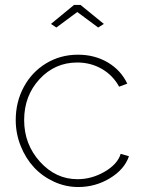

<svg xmlns="http://www.w3.org/2000/svg" viewBox="-20 -750 581 780"><path d="M187 -652.8 280.8 -730H307.1L401.9 -652.8L378.9 -638.2L293.9 -701.2L209 -638.2ZM297.9 9.8Q246.1 9.8 199 -12Q151.9 -33.7 117.9 -70.3Q84 -106.9 64 -157.2Q43.9 -207.5 43.9 -262.2Q43.9 -335.9 76.7 -396.7Q109.4 -457.5 167.5 -492.7Q225.6 -527.8 296.9 -527.8Q364.3 -527.8 417.5 -496.6Q470.7 -465.3 497.1 -410.2L463.9 -397.9Q439 -443.8 393.8 -470Q348.6 -496.1 293.9 -496.1Q203.1 -496.1 140.6 -428.5Q78.1 -360.8 78.1 -262.2Q78.1 -164.1 142.3 -93Q206.5 -22 294.9 -22Q353 -22 405.5 -52.7Q458 -83.5 470.2 -125L503.9 -115.2Q485.4 -61.5 426.5 -25.9Q367.7 9.8 297.9 9.8Z"/></svg>

Font: Rawline ExtraLight
Style: Regular
Weight: 275
Designer: Matt McInerney, Pablo Impallari, Rodrigo Fuenzalida
Foundry: Matt McInerney, Pablo Impallari, Rodrigo Fuenzalida
Version: Version 4.020;PS 004.020;hotconv 1.0.88;makeotf.lib2.5.64775